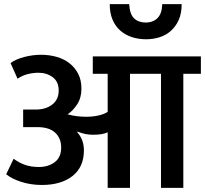

<svg xmlns="http://www.w3.org/2000/svg" viewBox="-20 -909 992 929"><path d="M859 -889Q859 -844 844.5 -812Q830 -780 806 -759Q782 -738 751 -728.5Q720 -719 687 -719Q650 -719 618 -729.5Q586 -740 562 -761Q538 -782 524.5 -814Q511 -846 511 -889H605Q608 -840 629 -820Q650 -800 685 -800Q721 -800 742.5 -822Q764 -844 765 -889ZM31 -604Q57 -623 98 -633.5Q139 -644 179 -644Q218 -644 253.5 -634Q289 -624 315.5 -603.5Q342 -583 358 -552.5Q374 -522 374 -480Q374 -435 353 -403.5Q332 -372 307 -356Q327 -350 350.5 -347Q374 -344 397 -344Q429 -344 457.5 -350.5Q486 -357 501 -368V-552H429V-636H952V-552H867V0H759V-552H609V0H501V-269Q477 -257 431 -257Q411 -257 393.5 -260.5Q376 -264 355 -272L353 -270Q386 -234 386 -181Q386 -101 331 -57.5Q276 -14 182 -14Q130 -14 83 -29Q36 -44 10 -66L46 -141Q71 -122 100.5 -111.5Q130 -101 168 -101Q214 -101 245 -124.5Q276 -148 276 -195Q276 -240 247 -267Q218 -294 160 -294H92V-379H149Q200 -378 232 -402.5Q264 -427 264 -471Q264 -514 235 -535.5Q206 -557 166 -557Q141 -557 114.5 -550.5Q88 -544 65 -528Z"/></svg>

Font: Ek Mukta SemiBold
Style: Regular
Weight: 600
Designer: Girish Dalvi and Yashodeep Gholap
Foundry: Ek Type
Version: Version 2.538;PS 1.002;hotconv 16.6.51;makeotf.lib2.5.65220;